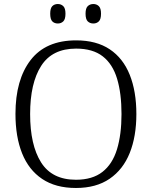

<svg xmlns="http://www.w3.org/2000/svg" viewBox="-20 -926 757 956"><path d="M358 10Q257 10 190 -35Q123 -80 90 -162.5Q57 -245 57 -359Q57 -529 132.5 -627Q208 -725 359 -725Q460 -725 526.5 -680.5Q593 -636 626 -553.5Q659 -471 659 -358Q659 -247 626 -164.5Q593 -82 526 -36Q459 10 358 10ZM358 -31Q440 -31 490 -70Q540 -109 562.5 -182.5Q585 -256 585 -358Q585 -461 563 -534Q541 -607 491.5 -645.5Q442 -684 359 -684Q240 -684 185 -598Q130 -512 130 -358Q130 -204 184.5 -117.5Q239 -31 358 -31ZM445 -809Q428 -809 417 -819.5Q406 -830 406 -858Q406 -885 417 -895.5Q428 -906 445 -906Q461 -906 472 -895.5Q483 -885 483 -858Q483 -830 472 -819.5Q461 -809 445 -809ZM268 -809Q251 -809 240.5 -819.5Q230 -830 230 -858Q230 -885 240.5 -895.5Q251 -906 268 -906Q284 -906 295 -895.5Q306 -885 306 -858Q306 -830 295 -819.5Q284 -809 268 -809Z"/></svg>

Font: Noto Serif Sinhala Light
Style: Regular
Weight: 300
Designer: Jelle Bosma - Monotype Design Team
Foundry: Monotype Imaging Inc.
Version: Version 2.007; ttfautohint (v1.8.4.7-5d5b)